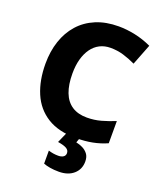

<svg xmlns="http://www.w3.org/2000/svg" viewBox="-171 -831 987 1178"><g transform="rotate(20 322.5 -242.0)"><path d="M396 -583Q357 -583 326 -567Q295 -551 273.5 -521Q252 -491 240.5 -449.5Q229 -408 229 -355Q229 -283 248 -233Q267 -183 306 -157Q345 -131 404 -131Q452 -131 496.5 -143.5Q541 -156 585 -174V-29Q540 -9 491 0.5Q442 10 385 10Q270 10 196.5 -36Q123 -82 88 -164.5Q53 -247 53 -356Q53 -436 75.5 -503.5Q98 -571 142 -620.5Q186 -670 250.5 -697Q315 -724 398 -724Q450 -724 505 -712.5Q560 -701 614 -676L561 -540Q521 -559 481 -571Q441 -583 396 -583ZM488 126Q488 177 452 208.5Q416 240 356 240Q324 240 298 235.5Q272 231 255 224V139Q271 144 286.5 146.5Q302 149 319 149Q340 149 352.5 140.5Q365 132 365 116Q365 97 347 86.5Q329 76 290 70L321 0H408L396 34Q417 38 438 48Q459 58 473.5 76.5Q488 95 488 126Z"/></g></svg>

Font: Noto Sans Hebrew Thin ExtraBold
Style: Regular
Weight: 800
Version: Version 3.001